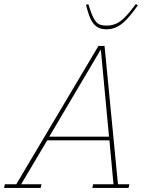

<svg xmlns="http://www.w3.org/2000/svg" viewBox="-62 -924 733 944"><path d="M-38 -18H18L422 -698H452L518 -18H574L570 0H392L396 -18H496L476 -234H170L42 -18H142L138 0H-42ZM180 -252H474L434 -678H432ZM461 -780Q437 -780 421 -788.5Q405 -797 394 -812.5Q383 -828 375.5 -850Q368 -872 361 -900L372 -904L381 -877Q389 -853 396.5 -838Q404 -823 413 -814Q422 -805 434 -801.5Q446 -798 462 -798Q495 -798 522 -814.5Q549 -831 585 -877L606 -904L616 -898Q596 -870 578 -848Q560 -826 542 -811Q524 -796 504.5 -788Q485 -780 461 -780Z"/></svg>

Font: IBM Plex Serif Thin
Style: Italic
Weight: 100
Italic angle: -14°
Designer: Mike Abbink, Paul van der Laan, Pieter van Rosmalen
Foundry: Bold Monday
Version: Version 3.001